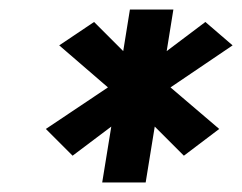

<svg xmlns="http://www.w3.org/2000/svg" viewBox="-20 -694 507 402"><path d="M76 -424 132 -368 213 -429 194 -312H285L304 -429L365 -368L439 -424L337 -511L467 -599L410 -648L329 -587L343 -674H252L238 -587L177 -648L104 -599L206 -511Z"/></svg>

Font: Charger Sport
Style: BlkObl
Weight: 900
Designer: Jasper
Foundry: Cannot Into Space Fonts
Version: Version 1.1